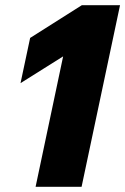

<svg xmlns="http://www.w3.org/2000/svg" viewBox="-20 -719 482 739"><path d="M223 -502 59 -399 96 -573 295 -699H442L294 0H117Z"/></svg>

Font: Prompt
Style: Bold Italic
Weight: 700
Italic angle: -12°
Designer: Katatrad Team
Foundry: CadsonDemak
Version: Version 1.001